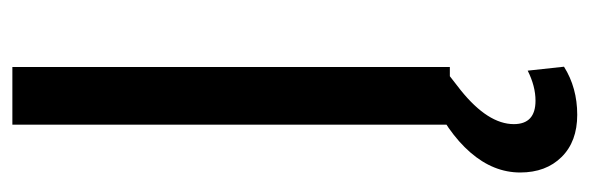

<svg xmlns="http://www.w3.org/2000/svg" viewBox="-343 -408 958 312"><g transform="rotate(-90 136.0 -252.0)"><path d="M183.1 0H89.4V-710.9H183.1ZM173.8 -4.4 145.5 17.6Q90.3 62 90.3 104Q90.3 139.2 128.4 139.2Q151.9 139.2 177.2 126.5L183.6 185.5Q149.4 207 105.5 207Q62 207 36.9 181.6Q11.7 156.2 11.7 114.3Q11.7 70.8 44.4 33.2Q77.1 -4.4 137.2 -31.7Z"/></g></svg>

Font: Roboto-ThirdPerson-AD3FC
Style: ThirdPerson-AD3FC
Weight: 400
Designer: Google
Version: Version 2.137; 2017